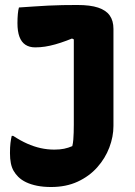

<svg xmlns="http://www.w3.org/2000/svg" viewBox="-20 -730 540 770"><path d="M198 -130Q220 -130 237 -133.5Q254 -137 270 -144Q273 -157 274 -170Q275 -183 275.5 -198Q276 -213 276 -230Q276 -271 276 -313.5Q276 -356 276 -401.5Q276 -447 276 -497Q276 -547 276 -603L303 -559L245 -587L299 -588Q271 -576 247 -567Q223 -558 201.5 -552Q180 -546 160.5 -543Q141 -540 121 -540Q98 -540 82 -550.5Q66 -561 58 -582.5Q50 -604 50 -637Q50 -657 51.5 -673.5Q53 -690 56 -700Q86 -702 115 -704Q144 -706 173 -707.5Q202 -709 231 -709.5Q260 -710 290 -710Q342 -710 373.5 -699.5Q405 -689 420 -668Q435 -647 435 -614Q435 -572 435 -525Q435 -478 435 -427.5Q435 -377 435 -326Q435 -275 435 -225Q435 -182 418.5 -138.5Q402 -95 370 -59Q338 -23 291.5 -1.5Q245 20 185 20Q154 20 129 15Q104 10 85 1Q66 -8 53 -21Q42 -32 34.5 -45Q27 -58 23.5 -75.5Q20 -93 20 -116Q20 -140 22 -156.5Q24 -173 27 -185H33Q62 -166 89 -154Q116 -142 143 -136Q170 -130 198 -130Z"/></svg>

Font: Recursive Casual ExtraBold
Style: Regular
Weight: 800
Version: Version 1.047